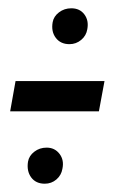

<svg xmlns="http://www.w3.org/2000/svg" viewBox="-20 -471 292 463"><path d="M4.5 -202.5H218.5L232 -275.5H17.5ZM88 -28Q104 -28 116 -38.2Q128 -48.5 130.5 -64Q135 -85 123.5 -100Q112 -115 92.5 -115Q75.5 -115 62.8 -105.2Q50 -95.5 47.5 -81Q44 -58.5 55.2 -43.2Q66.5 -28 88 -28ZM147.5 -364.5Q163.5 -364.5 175.8 -374.8Q188 -385 190.5 -400.5Q194.5 -421.5 183.5 -436.2Q172.5 -451 152 -451Q135 -451 122.2 -441.2Q109.5 -431.5 107 -417.5Q103 -395 114.5 -379.8Q126 -364.5 147.5 -364.5Z"/></svg>

Font: Anybody UltraCondensed Thin Medium
Style: Italic
Weight: 500
Italic angle: -10°
Version: Version 1.111